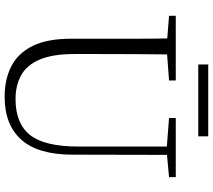

<svg xmlns="http://www.w3.org/2000/svg" viewBox="-65 -838 918 828"><g transform="rotate(90 394.0 -424.0)"><path d="M258 -820V-863H568V-820ZM397 15Q322 15 265.5 -14Q209 -43 178 -106Q147 -169 147 -271V-387Q147 -472 147 -556Q147 -640 145 -723H215Q214 -641 213.5 -557Q213 -473 213 -387V-286Q213 -193 236.5 -137Q260 -81 304 -56.5Q348 -32 407 -32Q513 -32 562.5 -95Q612 -158 612 -303V-723H648L647 -278Q647 -130 583 -57.5Q519 15 397 15ZM48 -694V-723H327V-694L194 -684H175ZM489 -694V-723H744V-694L636 -684H618Z"/></g></svg>

Font: Noto Serif HK
Style: Regular
Weight: 200
Designer: Ryoko NISHIZUKA 西塚涼子 (kana & ideographs); Frank Grießhammer (Latin, Greek & Cyrillic); Wenlong ZHANG 张文龙 (bopomofo); San
Foundry: Adobe
Version: Version 2.001;hotconv 1.1.0;makeotfexe 2.6.0